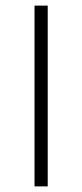

<svg xmlns="http://www.w3.org/2000/svg" viewBox="-20 -664 293 684"><path d="M103 -644H150V0H103Z"/></svg>

Font: Montserrat Ace
Style: Light
Weight: 300
Designer: Julieta Ulanovsky
Foundry: Julieta Ulanovsky
Version: Version 1